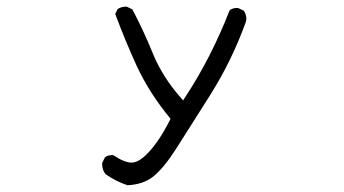

<svg xmlns="http://www.w3.org/2000/svg" viewBox="-20 -439 1040 580"><path d="M724.1 -382.3Q724.1 -395.5 716.3 -406.7L699.7 -414.6Q697.8 -415 696.3 -415Q683.1 -415 673.8 -408.2Q618.2 -265.1 539.1 -145L533.2 -135.7L525.9 -144Q470.2 -207.5 441.4 -278.3Q414.1 -345.7 379.9 -410.6L363.8 -418.5Q361.8 -418.9 360.4 -418.9Q346.2 -418.9 335.4 -411.6L328.1 -397Q356.9 -318.8 393.1 -239.7Q430.2 -159.7 491.7 -84.5L495.1 -80.1L492.7 -75.2Q459 -8.8 423.8 26.4Q397.9 52.2 377.4 52.2Q356 52.2 322.3 29.8Q320.8 29.3 318.1 29.3Q315.4 29.3 311.5 30.3Q303.2 31.2 296.9 36.6L288.6 53.2Q288.6 54.7 288.6 58.1Q288.6 61.5 289.6 66.9Q291.5 78.1 299.3 87.4Q330.6 109.4 365.2 120.6Q412.6 118.2 442.4 94.7Q474.1 69.3 511.2 11.7L615.2 -152.3Q680.7 -256.3 723.1 -374Q724.1 -378.4 724.1 -382.3Z"/></svg>

Font: NaikaiFont
Style: Light
Weight: 300
Version: Version 1.89